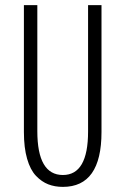

<svg xmlns="http://www.w3.org/2000/svg" viewBox="-20 -720 490 751"><path d="M226 11Q194.5 11 168.8 1Q143 -9 120.8 -32.2Q98.5 -55.5 86 -99Q73.5 -142.5 73.5 -203.5V-700H126V-207Q126 -35.5 226 -35.5Q324.5 -35.5 324.5 -205.5V-700H377V-203.5Q377 11 226 11Z"/></svg>

Font: League Mono Condensed UltraLight
Style: Regular
Weight: 200
Width: 1
Designer: Tyler Finck
Foundry: The League of Moveable Type / Tyler Finck
Version: Version 2.210